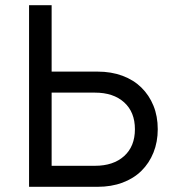

<svg xmlns="http://www.w3.org/2000/svg" viewBox="-20 -720 676 740"><path d="M92 0V-700H179V-444H356Q409 -444 452 -428Q495 -412 525 -382.5Q555 -353 571.5 -312.5Q588 -272 588 -222Q588 -173 571.5 -132Q555 -91 525 -61.5Q495 -32 452 -16Q409 0 356 0ZM179 -81H346Q417 -81 458.5 -118.5Q500 -156 500 -222Q500 -288 458.5 -325.5Q417 -363 346 -363H179Z"/></svg>

Font: NT Somic
Style: Regular
Weight: 400
Designer: Ravid Balaliev — lead type designer, mastering
Michael Voronin — secret advisor, marketing
Ivan Kovalenko — best boy
Foundry: NT Type
Version: Version 0.7